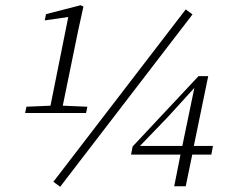

<svg xmlns="http://www.w3.org/2000/svg" viewBox="-20 -701 869 734"><path d="M76 -269 81 -293 173 -297 241 -636 151 -623 156 -647 288 -681 299 -676 279 -585 220 -297 314 -293 309 -269ZM210 13 184 -6 690 -665 716 -646ZM646 11 670 -110H481L487 -141L739 -410H776L721 -143H794L788 -110H715L690 11ZM621 -253 515 -143H677L723 -365Z"/></svg>

Font: Source Serif 4 SmText Light
Style: Italic
Weight: 300
Italic angle: -12°
Designer: Frank Grießhammer
Foundry: Adobe
Version: Version 4.005;hotconv 1.1.0;makeotfexe 2.6.0